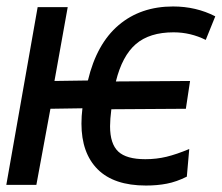

<svg xmlns="http://www.w3.org/2000/svg" viewBox="-40 -572 686 594"><path d="M212 -189.5Q212 -212.5 215 -237L116 -235.5L72.5 0H-20.5L76.5 -550H169.5L128.5 -321.5L232 -323Q259 -436.5 327 -494.2Q395 -552 495.5 -552Q566.5 -552 626 -521.5L596.5 -448.5Q549.5 -472 497 -472Q422.5 -472 380.2 -435.5Q338 -399 318.5 -320L548 -321.5L535 -235.5L304.5 -234Q300.5 -203 300.5 -181.5Q300.5 -127 325.8 -103.2Q351 -79.5 409.5 -79.5Q444 -79.5 475 -87Q506 -94.5 545.5 -111L538 -25.5Q506 -9.5 476.2 -3.8Q446.5 2 411.5 2Q312.5 2 262.2 -48.2Q212 -98.5 212 -189.5Z"/></svg>

Font: JuliaMono SemiBold
Style: Italic
Weight: 600
Italic angle: -9°
Monospace: yes
Designer: cormullion
Foundry: corm
Version: Version 0.056; ttfautohint (v1.8.4)